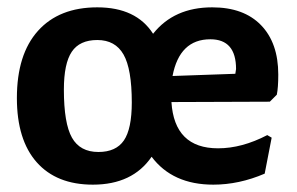

<svg xmlns="http://www.w3.org/2000/svg" viewBox="-20 -493 810 523"><path d="M245 -473Q351 -473 397 -401Q454 -473 558 -473Q644 -473 691 -424.5Q738 -376 738 -290Q738 -254 734 -235L715 -216L447 -215Q455 -89 574 -89Q639 -89 708 -125L720 -118L701 -20Q631 10 561 10Q450 10 393 -66Q341 10 233 10Q134 10 80 -51Q26 -112 26 -226Q26 -345 83.5 -409Q141 -473 245 -473ZM553 -386Q469 -386 450 -286L621 -292L623 -305Q623 -386 553 -386ZM245 -384Q197 -384 175.5 -352Q154 -320 154 -249Q154 -157 176 -118Q198 -79 248 -79Q296 -79 317.5 -110.5Q339 -142 339 -214Q339 -305 316.5 -344.5Q294 -384 245 -384Z"/></svg>

Font: Alegreya Sans SC
Style: Bold
Weight: 700
Designer: Juan Pablo del Peral
Foundry: Huerta Tipografica
Version: Version 2.007